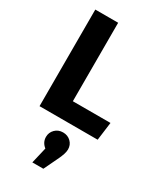

<svg xmlns="http://www.w3.org/2000/svg" viewBox="-247 -780 1008 1193"><g transform="rotate(30 256.5 -184.0)"><path d="M229 -693V-130H499L482 0H65V-693ZM353 145Q353 175 326 229L280 325H201L228 210Q195 184 195 145Q195 113 217.5 90.5Q240 68 274 68Q308 68 330.5 90Q353 112 353 145Z"/></g></svg>

Font: FiraGO
Style: Bold
Weight: 700
Designer: bBox Type
Foundry: bBox Type GmbH
Version: Version 1.001;PS 001.001;hotconv 1.0.88;makeotf.lib2.5.64775